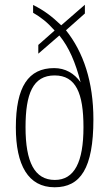

<svg xmlns="http://www.w3.org/2000/svg" viewBox="-20 -782 461 812"><path d="M211 10C320 10 375 -70 375 -277C375 -436 333 -561 259 -654L339 -725V-762L239 -675C199 -713 168 -737 120 -761V-728C153 -709 180 -688 211 -653L142 -592V-555L231 -632C272 -582 299 -518 321 -434C294 -472 256 -494 209 -494C100 -494 47 -415 47 -243C47 -84 99 10 211 10ZM212 -21C126 -21 88 -97 88 -244C88 -385 119 -463 211 -463C301 -463 333 -388 333 -244C333 -97 295 -21 212 -21Z"/></svg>

Font: Noto Serif Georgian ExtraCondensed ExtraLight
Style: Regular
Weight: 200
Width: 2
Designer: Monotype Design Team, Akaki Razmadze
Foundry: Google LLC
Version: Version 2.003